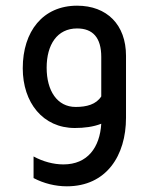

<svg xmlns="http://www.w3.org/2000/svg" viewBox="-20 -467 543 675"><path d="M336 -32C331 51 288 111 203 111C168 111 131 101 98 83V159C134 178 175 188 215 188C354 188 423 80 423 -53V-271C423 -380 356 -447 251 -447C131 -447 60 -357 60 -227C60 -106 131 -17 243 -17C276 -17 308 -21 336 -32ZM336 -267V-128C318 -100 285 -91 246 -91C181 -91 144 -148 144 -229C144 -310 181 -367 251 -367C306 -367 336 -335 336 -267Z"/></svg>

Font: Tajawal Medium
Style: Regular
Weight: 500
Designer: Boutros Fonts
Foundry: Created by Boutros International 2017
Version: Version 1.700